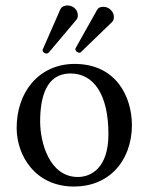

<svg xmlns="http://www.w3.org/2000/svg" viewBox="-20 -673 544 703"><path d="M397 -611C397 -629.6 380 -648 359 -648C347 -648 340 -645 335 -636L257 -497C256 -496 256 -494 256 -493C256 -485 265 -480 270 -480C272 -480 274 -480 276 -482L390 -592C396 -598 397 -605 397 -611ZM265 -617C265 -637.5 247.9 -653 227 -653C223 -653 207 -652 201 -639L137 -493C136 -492 136 -491 136 -490C136 -482 144 -477 150 -477C153 -477 156 -478 158 -480L260 -601C264 -606 265 -612 265 -617ZM41 -205C41 -103 109 10 251 10C315.4 10 363.8 -12.7 397.9 -46C442.7 -89.8 463 -152.7 463 -214C463 -318 406 -439 253 -439C187.2 -439 132.9 -412 96.3 -369C60 -326.4 41 -268.2 41 -205ZM238 -404C324 -404 377 -326 377 -182C377 -56 312 -25 265 -25C161 -25 127 -151 127 -228C127 -315 148 -404 238 -404Z"/></svg>

Font: Libertinus Math
Style: Regular
Weight: 400
Designer: Philipp H. Poll
Foundry: Khaled Hosny
Version: Version 6.2